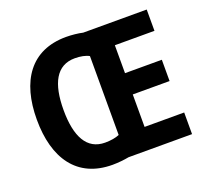

<svg xmlns="http://www.w3.org/2000/svg" viewBox="-125 -874 1109 1034"><g transform="rotate(-20 429.5 -357.5)"><path d="M351 -724C148 -724 51 -579 51 -359C51 -138 148 9 352 9C383 9 421 5 446 0H810V-124H583V-310H794V-432H583V-592H810V-714H446C421 -720 382 -724 351 -724ZM356 -600C388 -600 418 -594 437 -583V-131C417 -122 387 -117 355 -117C251 -117 204 -206 204 -358C204 -510 250 -600 356 -600Z"/></g></svg>

Font: Noto Sans Myanmar UI SemiCondensed
Style: Bold
Weight: 700
Width: 4
Designer: Monotype Design Team
Foundry: Monotype Imaging Inc.
Version: Version 2.103